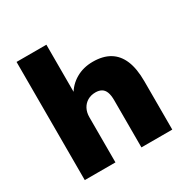

<svg xmlns="http://www.w3.org/2000/svg" viewBox="-160 -848 973 992"><g transform="rotate(-30 326.5 -352.5)"><path d="M67 0V-705H245V-412H238Q262 -457 306.5 -483Q351 -509 408 -509Q468 -509 508 -485Q548 -461 568.5 -412.5Q589 -364 589 -288V0H405V-281Q405 -311 398 -329.5Q391 -348 376.5 -356.5Q362 -365 341 -365Q314 -365 293.5 -353Q273 -341 261.5 -319.5Q250 -298 250 -269V0Z"/></g></svg>

Font: Nunito Sans 10pt Black
Style: Regular
Weight: 900
Designer: Vernon Adams
Foundry: Vernon Adams
Version: Version 3.101;gftools[0.9.27]